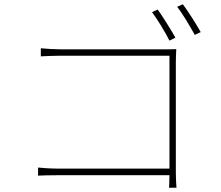

<svg xmlns="http://www.w3.org/2000/svg" viewBox="-20 -860 1040 903"><path d="M805 -683C783 -722 744 -784 722 -815L695 -803C719 -771 757 -709 777 -669ZM807 -567C807 -584 808 -608 809 -629C786 -628 768 -628 748 -628H267C237 -628 201 -630 172 -633V-595C191 -596 236 -598 268 -598H777V-67H256C218 -67 176 -70 159 -72V-34C180 -35 214 -36 257 -36H777C777 -6 775 23 775 23H810C810 23 807 -15 807 -52ZM813 -828C839 -796 873 -737 896 -696L924 -709C901 -750 863 -809 840 -840Z"/></svg>

Font: Noto Sans CJK Thin
Style: Regular
Weight: 100
Designer: Ryoko NISHIZUKA (kana & ideographs); Paul D. Hunt (Latin, Greek & Cyrillic); Wenlong ZHANG (bopomofo); Sandoll Communica
Foundry: Adobe Systems Incorporated
Version: Version 1.000;PS 1;hotconv 1.0.78;makeotf.lib2.5.61930